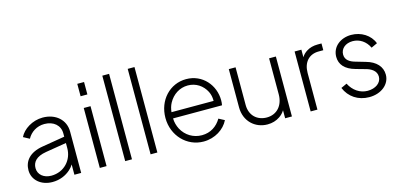

<svg xmlns="http://www.w3.org/2000/svg" viewBox="-68 -1194 3424 1643"><g transform="rotate(-15 1644.0 -372.5)"><path d="M235 12C300 12 355 -12 395 -48C410 -61 422 -76 431 -91V0H491V-367C491 -470 410 -543 294 -543C203 -543 119 -489 89 -425L143 -396C171 -449 227 -486 294 -486C375 -486 431 -438 431 -367V-337L232 -304C109 -284 61 -216 61 -138C61 -50 136 12 235 12ZM431 -281V-235C431 -132 354 -43 239 -43C172 -43 124 -83 124 -140C124 -193 157 -236 248 -251Z M716 -635V-745H656V-635ZM716 0V-531H656V0Z M941 0V-757H881V0Z M1166 0V-757H1106V0Z M1574 12C1675 12 1760 -44 1796 -118L1745 -145C1709 -84 1651 -44 1574 -44C1498 -44 1432 -84 1396 -151C1381 -180 1372 -212 1371 -247H1805C1808 -263 1809 -278 1809 -291C1809 -425 1710 -543 1565 -543C1421 -543 1309 -425 1309 -267C1309 -110 1426 12 1574 12ZM1372 -302C1375 -331 1382 -357 1395 -381C1430 -446 1493 -487 1565 -487C1637 -487 1696 -447 1727 -386C1739 -362 1745 -335 1745 -307C1745 -305 1745 -304 1745 -302Z M2140 12C2182 12 2218 1 2249 -20C2270 -34 2286 -51 2298 -71V0H2358V-531H2298V-212C2298 -116 2241 -47 2149 -47C2065 -47 2001 -103 2001 -197V-531H1941V-192C1941 -67 2032 12 2140 12Z M2584 0V-325C2584 -418 2636 -478 2723 -478H2764V-538H2730C2692 -538 2659 -529 2632 -512C2611 -499 2595 -483 2584 -464V-531H2524V0Z M3042 12C3148 12 3227 -52 3227 -138C3227 -209 3178 -263 3091 -287L3002 -313C2959 -325 2918 -348 2918 -398C2918 -450 2962 -488 3026 -488C3087 -488 3141 -452 3169 -392L3223 -417C3194 -494 3115 -543 3027 -543C2933 -543 2856 -484 2856 -394C2856 -327 2898 -276 2990 -251L3072 -228C3119 -216 3165 -189 3165 -137C3165 -81 3111 -44 3042 -44C2974 -44 2915 -85 2882 -150L2830 -126C2865 -41 2943 12 3042 12Z"/></g></svg>

Font: Plus Jakarta Sans Light
Style: Regular
Weight: 300
Designer: Gumpita Rahayu
Foundry: Tokotype
Version: Version 2.071;gftools[0.9.30]